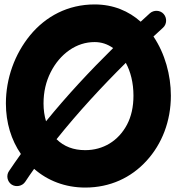

<svg xmlns="http://www.w3.org/2000/svg" viewBox="-20 -761 783 857"><path d="M32.2 63C51.3 75.2 79.1 70.3 92.3 50.8C105 31.7 118.2 12.2 132.3 -7.3C192.4 45.4 271 76.2 360.4 76.2C471.2 76.2 565.4 32.2 634.3 -43.5C703.1 -118.7 742.7 -220.2 742.7 -334C742.7 -425.8 716.3 -522 665 -598.1C679.2 -611.3 693.4 -624 707.5 -637.2C725.1 -652.8 726.1 -681.2 710.4 -698.7C694.8 -716.3 666.5 -717.3 648.9 -701.7C635.3 -689 621.6 -676.3 607.9 -664.1C554.7 -711.4 486.3 -741.2 402.3 -741.2C282.7 -741.2 184.1 -688 114.7 -604C45.4 -519.5 6.3 -410.6 6.3 -299.3C6.3 -213.4 30.3 -135.7 73.2 -73.7C54.7 -47.9 37.1 -22.5 20 2.9C6.8 22 12.2 49.8 32.2 63ZM174.3 -299.3C174.3 -350.6 185.1 -397 206.1 -438.5C227.1 -480 254.9 -512.7 289.6 -537.1C324.2 -561 361.8 -573.2 402.3 -573.2C432.1 -573.2 459.5 -564.5 484.9 -546.4C381.8 -444.8 279.3 -335 185.5 -219.7C178.2 -243.7 174.3 -270.5 174.3 -299.3ZM360.4 -90.8C308.1 -90.8 265.6 -106.9 232.4 -139.6C328.1 -259.3 434.6 -374.5 541.5 -480.5C563 -441.4 575.7 -391.1 575.7 -334C575.7 -283.7 565.9 -240.7 546.9 -204.6C508.3 -131.8 440.4 -90.8 360.4 -90.8Z"/></svg>

Font: Mikhak Black
Style: Regular
Weight: 900
Designer: Amin Abedi
Version: Version 3.2